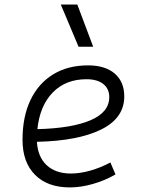

<svg xmlns="http://www.w3.org/2000/svg" viewBox="-20 -815 626 845"><path d="M292 -51.3Q332 -51.3 377.7 -64.2Q423.3 -77.1 465.8 -100.1L488.3 -47.4Q441.9 -20.5 388.9 -5.4Q335.9 9.8 287.6 9.8Q189 9.8 134 -45.7Q79.1 -101.1 79.1 -199.7Q79.1 -301.3 114 -374.5Q148.9 -447.8 213.6 -487.5Q278.3 -527.3 367.7 -527.3Q442.9 -527.3 484.9 -491.2Q526.9 -455.1 526.9 -390.6Q526.9 -295.4 425.3 -245.1Q323.7 -194.8 142.6 -190.9Q146 -125 185.3 -88.1Q224.6 -51.3 292 -51.3ZM144.5 -246.6Q296.4 -250.5 378.7 -285.9Q460.9 -321.3 460.9 -387.7Q460.9 -424.3 434.6 -445.3Q408.2 -466.3 360.4 -466.3Q269 -466.3 212.2 -408Q155.3 -349.6 144.5 -246.6ZM325.7 -609.4 247.6 -794.9H320.3L390.1 -609.4Z"/></svg>

Font: Cascadia Code Light
Style: Italic
Weight: 300
Italic angle: -10°
Monospace: yes
Designer: Aaron Bell
Foundry: Saja Typeworks
Version: Version 2404.023; ttfautohint (v1.8.4)